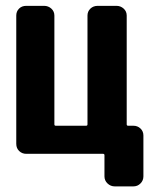

<svg xmlns="http://www.w3.org/2000/svg" viewBox="-20 -540 540 674"><path d="M448.2 -98.6Q462.9 -98.6 473.1 -88.9Q483.4 -79.1 483.4 -64.5V79.1Q483.4 93.8 473.1 104Q462.9 114.3 448.2 114.3H382.8Q368.2 114.3 357.4 104Q346.7 93.8 346.7 79.1V4.9Q346.7 0 341.8 0H72.3Q57.6 0 47.4 -9.8Q37.1 -19.5 37.1 -35.2V-485.4Q37.1 -500 46.9 -509.8Q56.6 -519.5 72.3 -519.5H134.8Q149.4 -519.5 160.2 -509.8Q170.9 -500 170.9 -485.4V-103.5Q170.9 -98.6 175.8 -98.6H282.2Q287.1 -98.6 287.1 -103.5V-485.4Q287.1 -500 297.4 -509.8Q307.6 -519.5 323.2 -519.5H388.7Q403.3 -519.5 414.1 -509.8Q424.8 -500 424.8 -485.4V-103.5Q424.8 -98.6 429.7 -98.6Z"/></svg>

Font: Rounded-L Mgen+ 1mn bold
Style: Bold
Weight: 700
Designer: [Source Han Sans]
Ryoko NISHIZUKA  (kana & ideographs); Paul D. Hunt (Latin, Greek & Cyrillic); Wenlong ZHANG  (bopomofo
Version: Version 1.059.20150602